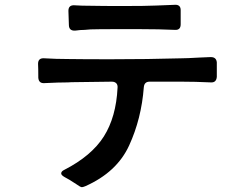

<svg xmlns="http://www.w3.org/2000/svg" viewBox="-20 -752 1040 797"><path d="M332 -628Q314 -628 293 -625Q267 -623 266 -647L264 -707Q264 -732 290 -730Q317 -728 360 -728Q404 -727 489 -727Q587 -727 629 -729L654 -730Q665 -730 705 -732Q717 -733 723.5 -727.5Q730 -722 730 -710V-651Q730 -626 705 -628Q642 -631 561 -631H456Q388 -631 356 -630ZM880 -493V-433Q878 -408 854 -410Q789 -413 734 -413H601Q579 -413 577 -390Q567 -259 516 -148Q465 -37 334 21Q324 25 320 25Q314 25 296 12Q266 -8 248 -17Q234 -25 234 -32Q234 -41 247 -47Q360 -105 411 -185.5Q462 -266 468 -388Q469 -400 462.5 -406.5Q456 -413 444 -413L292 -411Q273 -411 263 -410Q225 -410 165 -407Q141 -405 139 -429Q139 -469 138 -487Q138 -512 164 -510Q214 -507 261 -507Q327 -506 437 -506Q594 -506 734 -510Q755 -510 806 -513Q817 -513 853 -515Q878 -516 880 -493Z"/></svg>

Font: Shippori Gochic B2 Bold
Style: Regular
Weight: 700
Designer: FONTDASU
Foundry: FONTDASU / Google Inc. / but / Adobe
Version: Version 1.130